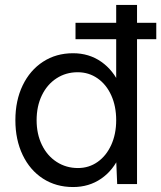

<svg xmlns="http://www.w3.org/2000/svg" viewBox="-20 -742 650 774"><path d="M284.4 -650H610V-584H284.4ZM448.4 -96.2V-722H532.4V0H452.4ZM42 -257.4Q42 -336.8 71.4 -397.8Q100.8 -458.8 153.4 -493.1Q206 -527.4 274.6 -527.4Q338.8 -527.4 387.9 -493.2Q437 -459 463.9 -398.1Q490.8 -337.2 490.8 -257.4Q490.8 -178.4 463.9 -117Q437 -55.6 387.9 -21.8Q338.8 12 274.6 12Q206 12 153.4 -21.9Q100.8 -55.8 71.4 -117.2Q42 -178.6 42 -257.4ZM448.4 -257.4Q448.4 -313.8 428.5 -357.7Q408.6 -401.6 373.2 -426.2Q337.8 -450.8 293.2 -450.8Q245.6 -450.8 207.8 -426.2Q170 -401.6 148.8 -357.7Q127.6 -313.8 127.6 -257.4Q127.6 -201.8 148.9 -157.9Q170.2 -114 208.4 -89.3Q246.6 -64.6 294.2 -64.6Q338.6 -64.6 373.6 -89.3Q408.6 -114 428.5 -157.9Q448.4 -201.8 448.4 -257.4Z"/></svg>

Font: 寒蝉端黑体 Light
Style: Regular
Weight: 300
Designer: ChillDuanSans {Warren2060}; 
Source Han Sans {Ryoko NISHIZUKA 西塚涼子 (kana, bopomofo & ideographs); Paul D. Hunt (Latin, G
Foundry: ChillType&Adobe
Version: Version 1.300;Glyphs 3.3 (3306)